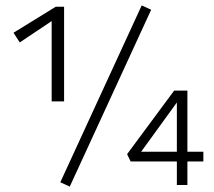

<svg xmlns="http://www.w3.org/2000/svg" viewBox="-20 -684 792 710"><path d="M539 -648 238 6 203 -10 504 -664ZM171 -309V-606L53 -527L30 -563L186 -659H217V-309ZM732 -87H673V0H634V-87H463L450 -114L624 -349H673V-123H732ZM634 -123V-305L502 -123Z"/></svg>

Font: Ysabeau SC Semilight
Style: Regular
Weight: 300
Designer: Christian Thalmann (Catharsis Fonts)
Version: Version 0.003